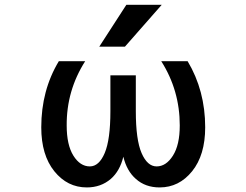

<svg xmlns="http://www.w3.org/2000/svg" viewBox="-20 -781 1040 811"><path d="M654.3 10.7Q593.8 10.7 553.7 -25.4Q515.6 -58.6 501 -119.1Q486.3 -58.6 448.2 -25.4Q406.2 10.7 346.7 10.7Q264.6 10.7 209.5 -57.6Q154.3 -126 154.3 -243.2Q154.3 -399.4 228.5 -522.5H339.8Q260.7 -398.4 261.7 -251Q261.7 -168.9 290 -123.5Q318.4 -78.1 359.4 -78.1Q398.4 -78.1 422.4 -134.8Q446.3 -191.4 446.3 -311.5V-462.9H553.7V-311.5Q553.7 -190.4 578.1 -134.3Q602.5 -78.1 641.6 -78.1Q681.6 -78.1 710.4 -123.5Q739.3 -168.9 739.3 -251Q739.3 -399.4 661.1 -522.5H772.5Q846.7 -398.4 846.7 -243.2Q846.7 -126 791.5 -57.6Q736.3 10.7 654.3 10.7ZM663.1 -760.7 507.8 -584H399.4L513.7 -760.7Z"/></svg>

Font: GenEi Gothic M SemiBold
Style: Regular
Weight: 500
Designer: o_tamon (Modified); [Source Han Sans]
Ryoko NISHIZUKA  (kana & ideographs); Paul D. Hunt (Latin, Greek & Cyrillic); Wenl
Version: Version 1.1a;Original Version 1.004